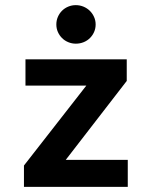

<svg xmlns="http://www.w3.org/2000/svg" viewBox="-20 -727 590 747"><path d="M73.2 0V-83L315.9 -394H79.1V-496.1H473.1V-412.1L235.8 -105H477.1V0ZM352.1 -631.8Q352.1 -616.2 346.2 -602.8Q340.3 -589.4 330.1 -579.1Q319.8 -568.8 305.7 -563Q291.5 -557.1 274.9 -557.1Q259.3 -557.1 245.4 -563Q231.4 -568.8 221.2 -579.1Q210.9 -589.4 205.1 -602.8Q199.2 -616.2 199.2 -631.8Q199.2 -647.5 205.1 -661.1Q210.9 -674.8 221.2 -685.1Q231.4 -695.3 245.4 -701.2Q259.3 -707 274.9 -707Q290.5 -707 304.7 -701.2Q318.8 -695.3 329.3 -685.1Q339.8 -674.8 345.9 -661.1Q352.1 -647.5 352.1 -631.8ZM0 -496.1Z"/></svg>

Font: Code New Roman
Style: Bold
Weight: 700
Monospace: yes
Designer: Sam Radian
Foundry: Code New Roman
Version: Version 1.508 October 19, 2014